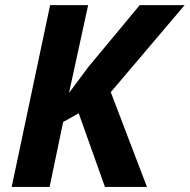

<svg xmlns="http://www.w3.org/2000/svg" viewBox="-20 -734 745 754"><path d="M25.9 0 176.8 -713.9H326.2L251 -369.1L327.1 -471.2L528.8 -713.9H705.1L415 -372.1L557.1 0H392.1L289.1 -289.1L228 -254.9L174.8 0Z"/></svg>

Font: Open Sans
Style: Bold Italic
Weight: 700
Italic angle: -12°
Designer: Monotype Design Team
Foundry: Monotype Imaging Inc.
Version: Version 3.003; ttfautohint (v1.8.4)